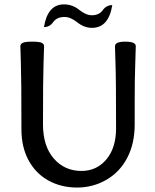

<svg xmlns="http://www.w3.org/2000/svg" viewBox="-20 -843 701 870"><path d="M329.1 6.8Q256.8 6.8 199.2 -25.1Q141.6 -57.1 109.4 -116.7Q77.1 -176.3 77.1 -257.3Q77.1 -490.2 74.7 -551.8Q72.3 -613.3 72.3 -633.8Q72.3 -643.6 83 -648.9Q93.8 -654.3 126 -654.3Q158.7 -654.3 169.2 -648.9Q179.7 -643.6 179.7 -633.8Q179.7 -613.3 177.2 -551.8Q174.8 -490.2 174.8 -279.3Q174.8 -180.7 223.9 -124.5Q272.9 -68.4 349.1 -68.4Q418 -68.4 461.9 -120.6Q505.9 -172.9 505.9 -261.2Q505.9 -490.2 503.4 -551.8Q501 -613.3 501 -633.8Q501 -654.3 547.9 -654.3Q595.2 -654.3 595.2 -633.8Q595.2 -613.3 592.8 -551.8Q590.3 -490.2 590.3 -378.9V-279.3Q590.3 -192.4 556.6 -127.9Q522.9 -63.5 462.2 -28.3Q401.4 6.8 329.1 6.8ZM397 -716.8Q361.3 -716.8 330.6 -741.5Q299.8 -766.1 272.5 -766.1Q237.8 -766.1 221.4 -743.2Q205.1 -720.2 179.2 -720.2Q195.8 -823.2 270 -823.2Q307.6 -823.2 338.6 -798.6Q369.6 -773.9 396 -773.9Q429.2 -773.9 445.6 -796.9Q461.9 -819.8 488.8 -819.8Q472.2 -716.8 397 -716.8Z"/></svg>

Font: Bainsley
Style: Regular
Weight: 400
Designer: Paul James MIller
Foundry: High-Logic / Made with FontCreator
Version: Version 1.411;March 28, 2021;FontCreator 13.0.0.2683 64-bit